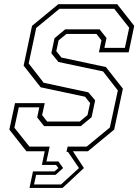

<svg xmlns="http://www.w3.org/2000/svg" viewBox="-20 -720 659 914"><path d="M120.5 174.5 137 96H239.5L258 80L246.5 65H179.5L193 0H105.5L24.5 -103L51.5 -229H193L180.5 -172L204.5 -141.5H359.5L396.5 -172L409 -229L385 -259.5L173.5 -304.5L92.5 -407.5L132.5 -597L257.5 -700H538L619 -597L592.5 -471H451L463 -528L439 -558.5H296.5L259 -528L248 -476.5L272.5 -446L484 -401L565 -298L523.5 -103L398.5 0H327L379.5 80L278 174.5ZM142 158H270.5L356 80L303.5 3H296.5L302 -22H392.5L503 -113L541 -289.5L470.5 -380L258 -425L224.5 -466.5L239.5 -538L290.5 -580.5H454L487 -539L477 -492H574.5L595 -588L524 -678H263L152.5 -587L116.5 -418L188 -326L400.5 -280.5L433 -242.5L416 -162L364.5 -119.5H190L157 -161L167 -209H69.5L48.5 -112L120 -22H216.5L201 48.5H258L280.5 80L244.5 112.5H152Z"/></svg>

Font: Tourney ExtraLight
Style: Italic
Weight: 250
Italic angle: -12°
Version: Version 1.015